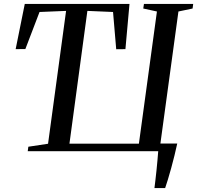

<svg xmlns="http://www.w3.org/2000/svg" viewBox="-20 -763 995 969"><path d="M759.5 186Q761.5 171 764.2 147.5Q767 124 769.8 97.2Q772.5 70.5 774.8 44.8Q777 19 778.5 0H120L123 -22.5L222.5 -37.5L313.5 -708L179.5 -702.5L108 -515.5L59 -515L105 -743H633.5L613 -515L566.5 -514.5L550.5 -702.5L421 -708L330.5 -38H681L772 -705L703 -720L706.5 -743H955L952 -720L880.5 -705L789.5 -38.5H874.5Q868.5 -10.5 860.5 22Q852.5 54.5 843.8 86.2Q835 118 827 144.2Q819 170.5 813.5 186Z"/></svg>

Font: Merriweather 120pt
Style: Italic
Weight: 400
Italic angle: -7.8°
Version: Version 2.101